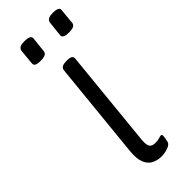

<svg xmlns="http://www.w3.org/2000/svg" viewBox="-235 -723 756 756"><g transform="rotate(-45 143.0 -345.5)"><path d="M157 6Q136 6 117.5 -3Q99 -12 89.5 -34.5Q80 -57 84 -98L125 -507Q127 -517 135 -521Q143 -525 157 -525H161Q177 -525 183.5 -520.5Q190 -516 189 -507L148 -95Q146 -71 152 -60Q158 -49 178 -49Q192 -49 200.5 -52Q209 -55 214 -55Q216 -55 217.5 -53.5Q219 -52 219 -48Q219 -46 218.5 -41.5Q218 -37 217 -31Q216 -25 214 -17Q211 -9 201.5 -4Q192 1 179.5 3.5Q167 6 157 6ZM244 -597Q227 -597 219 -601.5Q211 -606 212 -615L219 -679Q221 -688 229 -692.5Q237 -697 254 -697Q272 -697 280 -692.5Q288 -688 286 -679L280 -615Q279 -606 271 -601.5Q263 -597 244 -597ZM87 -597Q68 -597 61 -601.5Q54 -606 55 -615L61 -679Q63 -688 70.5 -692.5Q78 -697 97 -697Q114 -697 122 -692.5Q130 -688 129 -679L122 -615Q121 -606 112.5 -601.5Q104 -597 87 -597Z"/></g></svg>

Font: Asap Light
Style: Italic
Weight: 300
Italic angle: -6°
Designer: Pablo Cosgaya
Foundry: Omnibus-Type
Version: Version 3.001